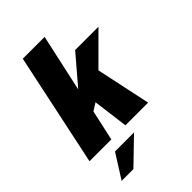

<svg xmlns="http://www.w3.org/2000/svg" viewBox="-273 -793 1107 1107"><g transform="rotate(-45 280.5 -239.5)"><path d="M395 -334 466 0H281L253 -216L207 -187L166 0H-12L134 -690H312L235 -339L383 -512H573ZM132 64H287L135 211H39Z"/></g></svg>

Font: Decalotype Black Italic
Style: Regular
Weight: 900
Italic angle: -12°
Designer: Alfredo Marco Pradil
Foundry: Alfredo Marco Pradil
Version: Version 1.0